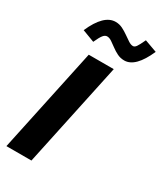

<svg xmlns="http://www.w3.org/2000/svg" viewBox="-231 -1030 950 1117"><g transform="rotate(30 244.5 -472.0)"><path d="M11 0 160 -700H328L179 0ZM145 -778 63 -809Q122 -944 201 -944Q226 -944 248 -933Q270 -922 289.5 -908Q309 -894 326 -883Q343 -872 357 -872Q368 -872 377.5 -885Q387 -898 406 -939L489 -909Q430 -774 355 -774Q329 -774 307 -785Q285 -796 266.5 -810Q248 -824 231.5 -835Q215 -846 200 -846Q186 -846 174 -831Q162 -816 145 -778Z"/></g></svg>

Font: Red Hat Text
Style: Bold Italic
Weight: 700
Italic angle: -12°
Designer: Pentagram, MCKL
Foundry: Pentagram, MCKL
Version: Version 1.023; ttfautohint (v1.8.3)